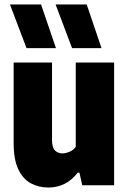

<svg xmlns="http://www.w3.org/2000/svg" viewBox="-20 -828 574 858"><path d="M196 10Q152.5 10 117.5 -9Q82.5 -28 61.8 -71.5Q41 -115 41 -187.5V-548.5H212.5V-203Q212.5 -168.5 225.8 -155.5Q239 -142.5 259 -142.5Q273 -142.5 290.5 -149.8Q308 -157 318.5 -171.5V-548.5H490V0H347.5L335 -56.5H327.5Q276 10 196 10ZM302 -613 228.5 -808H367.5L433.5 -613ZM98.5 -613 24.5 -808H163.5L230 -613Z"/></svg>

Font: Encode Sans Cnd XBd
Style: Regular
Weight: 800
Width: 3
Designer: Multiple Designers
Foundry: Impallari Type
Version: Version 3.002; ttfautohint (v1.8.3) -l 8 -r 50 -G 200 -x 14 